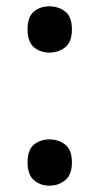

<svg xmlns="http://www.w3.org/2000/svg" viewBox="-20 -572 314 606"><path d="M67 -479Q67 -519 87 -535.5Q107 -552 136 -552Q165 -552 186 -535.5Q207 -519 207 -479Q207 -440 186 -423Q165 -406 136 -406Q107 -406 87 -423Q67 -440 67 -479ZM67 -59Q67 -99 87 -115.5Q107 -132 136 -132Q165 -132 186 -115.5Q207 -99 207 -59Q207 -21 186 -3.5Q165 14 136 14Q107 14 87 -3.5Q67 -21 67 -59Z"/></svg>

Font: Noto Sans Thaana Medium
Style: Regular
Weight: 500
Designer: David Williams
Foundry: Google Inc.
Version: Version 3.001; ttfautohint (v1.8.4.7-5d5b)